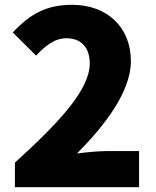

<svg xmlns="http://www.w3.org/2000/svg" viewBox="-20 -778 649 798"><path d="M42 0H558V-150H422C388 -150 337 -145 300 -140C414 -255 524 -396 524 -524C524 -666 424 -758 280 -758C174 -758 106 -721 33 -643L130 -547C166 -585 205 -619 256 -619C316 -619 353 -582 353 -514C353 -406 228 -271 42 -102Z"/></svg>

Font: Noto Sans HK Black
Style: Regular
Weight: 900
Designer: Ryoko NISHIZUKA 西塚涼子 (kana, bopomofo & ideographs); Paul D. Hunt (Latin, Greek & Cyrillic); Sandoll Communications 산돌커뮤니
Foundry: Adobe
Version: Version 2.004;hotconv 1.0.118;makeotfexe 2.5.65603